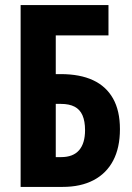

<svg xmlns="http://www.w3.org/2000/svg" viewBox="-20 -734 520 754"><path d="M61 0V-714H406V-595H199V-443H218Q294 -443 345.5 -419Q397 -395 424 -347Q451 -299 451 -227Q451 -154 424.5 -103.5Q398 -53 347.5 -26.5Q297 0 226 0ZM220 -117Q267 -117 290.5 -144Q314 -171 314 -223Q314 -258 304 -281Q294 -304 273 -315Q252 -326 219 -326H199V-117Z"/></svg>

Font: Noto Sans Display ExtraCondensed
Style: Bold
Weight: 700
Width: 2
Designer: Monotype Design Team
Foundry: Monotype Imaging Inc.
Version: Version 2.003